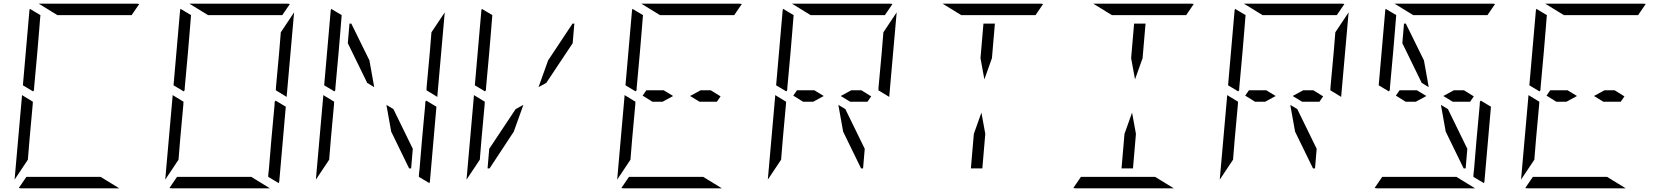

<svg xmlns="http://www.w3.org/2000/svg" viewBox="-20 -1020 9016 1040"><path d="M104 -558 139 -959Q139 -966 142 -972L199 -938L198 -928L195 -892L193 -866L182 -735L165 -548L164 -531L159 -525ZM140 -265 131 -155 59 -47 99 -500V-505L158 -469L157 -452ZM291 -938 190 -1000H452H720Q730 -1000 734 -998L693 -938H663H477H415ZM525 -62 626 0H364H96Q86 0 82 -2L123 -62H153H339H401Z M920 -558 955 -959Q955 -966 958 -972L1015 -938L1014 -928L1011 -892L1009 -866L998 -735L981 -548L980 -531L975 -525ZM1473 -475 1528 -442 1493 -41Q1493 -34 1490 -28L1433 -62V-70L1434 -82L1437 -108L1439 -134L1450 -265L1467 -450L1468 -469ZM956 -265 947 -155 875 -47 915 -500V-505L974 -469L973 -452ZM1107 -938 1006 -1000H1268H1536Q1546 -1000 1550 -998L1509 -938H1479H1293H1231ZM1341 -62 1442 0H1180H912Q902 0 898 -2L939 -62H969H1155H1217ZM1573 -953 1533 -500V-495L1474 -531L1475 -550L1492 -735L1501 -845Z M1736 -558 1771 -959Q1771 -966 1774 -972L1831 -938L1830 -928L1827 -892L1825 -866L1814 -735L1797 -548L1796 -531L1791 -525ZM2289 -475 2344 -442 2309 -41Q2309 -34 2306 -28L2249 -62V-70L2250 -82L2253 -108L2255 -134L2266 -265L2283 -450L2284 -469ZM1772 -265 1763 -155 1691 -47 1731 -500V-505L1790 -469L1789 -452ZM1969 -571 1864 -786 1873 -892H1883L1981 -693L2007 -548ZM2389 -953 2349 -500V-495L2290 -531L2291 -550L2308 -735L2317 -845ZM2111 -429 2216 -214 2207 -108H2196L2099 -307L2073 -452Z M2815 -452 2763 -307 2632 -108H2621L2630 -214L2773 -429ZM2552 -558 2587 -959Q2587 -966 2590 -972L2647 -938L2646 -928L2643 -892L2641 -866L2630 -735L2613 -548L2612 -531L2607 -525ZM2588 -265 2579 -155 2507 -47 2547 -500V-505L2606 -469L2605 -452ZM2897 -548 2949 -693 3081 -892H3091L3082 -786L2939 -571Z M3368 -558 3403 -959Q3403 -966 3406 -972L3463 -938L3462 -928L3459 -892L3457 -866L3446 -735L3429 -548L3428 -531L3423 -525ZM3404 -265 3395 -155 3323 -47 3363 -500V-505L3422 -469L3421 -452ZM3514 -469 3461 -502 3481 -531H3575L3626 -500L3569 -469ZM3555 -938 3454 -1000H3716H3984Q3994 -1000 3998 -998L3957 -938H3927H3741H3679ZM3789 -62 3890 0H3628H3360Q3350 0 3346 -2L3387 -62H3417H3603H3665ZM3775 -531H3830L3883 -498L3863 -469H3769L3718 -500Z M4184 -558 4219 -959Q4219 -966 4222 -972L4279 -938L4278 -928L4275 -892L4273 -866L4262 -735L4245 -548L4244 -531L4239 -525ZM4220 -265 4211 -155 4139 -47 4179 -500V-505L4238 -469L4237 -452ZM4330 -469 4277 -502 4297 -531H4391L4442 -500L4385 -469ZM4371 -938 4270 -1000H4532H4800Q4810 -1000 4814 -998L4773 -938H4743H4557H4495ZM4837 -953 4797 -500V-495L4738 -531L4739 -550L4756 -735L4765 -845ZM4591 -531H4646L4699 -498L4679 -469H4585L4534 -500ZM4559 -429 4664 -214 4655 -108H4644L4547 -307L4521 -452Z M5317 -295 5301 -108H5239L5255 -295L5296 -410ZM5187 -938 5086 -1000H5348H5616Q5626 -1000 5630 -998L5589 -938H5559H5373H5311ZM5291 -705 5307 -892H5369L5353 -705L5312 -590Z M6133 -295 6117 -108H6055L6071 -295L6112 -410ZM6003 -938 5902 -1000H6164H6432Q6442 -1000 6446 -998L6405 -938H6375H6189H6127ZM6237 -62 6338 0H6076H5808Q5798 0 5794 -2L5835 -62H5865H6051H6113ZM6107 -705 6123 -892H6185L6169 -705L6128 -590Z M6632 -558 6667 -959Q6667 -966 6670 -972L6727 -938L6726 -928L6723 -892L6721 -866L6710 -735L6693 -548L6692 -531L6687 -525ZM6668 -265 6659 -155 6587 -47 6627 -500V-505L6686 -469L6685 -452ZM6778 -469 6725 -502 6745 -531H6839L6890 -500L6833 -469ZM6819 -938 6718 -1000H6980H7248Q7258 -1000 7262 -998L7221 -938H7191H7005H6943ZM7285 -953 7245 -500V-495L7186 -531L7187 -550L7204 -735L7213 -845ZM7039 -531H7094L7147 -498L7127 -469H7033L6982 -500ZM7007 -429 7112 -214 7103 -108H7092L6995 -307L6969 -452Z M7448 -558 7483 -959Q7483 -966 7486 -972L7543 -938L7542 -928L7539 -892L7537 -866L7526 -735L7509 -548L7508 -531L7503 -525ZM8001 -475 8056 -442 8021 -41Q8021 -34 8018 -28L7961 -62V-70L7962 -82L7965 -108L7967 -134L7978 -265L7995 -450L7996 -469ZM7594 -469 7541 -502 7561 -531H7655L7706 -500L7649 -469ZM7681 -571 7576 -786 7585 -892H7595L7693 -693L7719 -548ZM7635 -938 7534 -1000H7796H8064Q8074 -1000 8078 -998L8037 -938H8007H7821H7759ZM7869 -62 7970 0H7708H7440Q7430 0 7426 -2L7467 -62H7497H7683H7745ZM7855 -531H7910L7963 -498L7943 -469H7849L7798 -500ZM7823 -429 7928 -214 7919 -108H7908L7811 -307L7785 -452Z M8264 -558 8299 -959Q8299 -966 8302 -972L8359 -938L8358 -928L8355 -892L8353 -866L8342 -735L8325 -548L8324 -531L8319 -525ZM8300 -265 8291 -155 8219 -47 8259 -500V-505L8318 -469L8317 -452ZM8410 -469 8357 -502 8377 -531H8471L8522 -500L8465 -469ZM8451 -938 8350 -1000H8612H8880Q8890 -1000 8894 -998L8853 -938H8823H8637H8575ZM8685 -62 8786 0H8524H8256Q8246 0 8242 -2L8283 -62H8313H8499H8561ZM8671 -531H8726L8779 -498L8759 -469H8665L8614 -500Z"/></svg>

Font: DSEG14 Modern Mini
Style: Light Italic
Weight: 300
Italic angle: -5°
Designer: Keshikan(Twitter:@keshinomi_88pro)
Version: Version 0.46